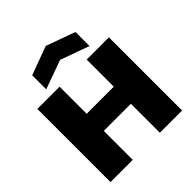

<svg xmlns="http://www.w3.org/2000/svg" viewBox="-264 -1195 1373 1373"><g transform="rotate(-45 423.0 -508.0)"><path d="M61 -740H286V-466H560V-740H785V0H560V-293H286V0H61ZM205 -936 422 -1016 643 -936V-794L424 -873L205 -794Z"/></g></svg>

Font: Encode Sans Normal
Style: Black
Weight: 900
Designer: Pablo Impallari, Andres Torresi
Foundry: Pablo Impallari, Andres Torresi
Version: Version 1.000; ttfautohint (v1.00) -l 8 -r 50 -G 200 -x 14 -